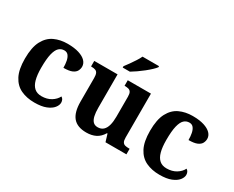

<svg xmlns="http://www.w3.org/2000/svg" viewBox="-106 -1172 1933 1587"><g transform="rotate(30 860.5 -378.0)"><path d="M295.2 10Q221.6 10 165.8 -16.3Q109.9 -42.5 78.4 -103Q46.9 -163.5 46.9 -266.2Q46.9 -374.3 79.6 -435.8Q112.3 -497.3 167.7 -523.1Q223.1 -548.9 291.9 -548.9Q357.1 -548.9 401.2 -535Q445.2 -521.1 467.8 -497.4Q490.3 -473.8 490.3 -444Q490.3 -422.7 479.7 -402.9Q469.1 -383.1 441.2 -371Q413.3 -359 360.7 -359Q360.7 -393.9 354.9 -423Q349.2 -452.2 335.2 -470.1Q321.3 -487.9 296 -487.9Q267.3 -487.9 246 -468.5Q224.8 -449 213 -401.1Q201.3 -353.1 201.3 -267.2Q201.3 -199.6 213.6 -154.7Q225.9 -109.7 252 -87.3Q278 -64.9 319.8 -64.9Q372 -64.9 410 -88.1Q448 -111.4 465 -145.9Q477.6 -138.7 483.3 -126.3Q489 -113.9 489 -99.9Q489 -75.2 468.5 -49.7Q448.1 -24.2 405.6 -7.1Q363.2 10 295.2 10Z M790.7 10Q704.2 10 663.5 -38.2Q622.8 -86.5 622.8 -187.7V-412.1Q622.8 -441.5 616.2 -456.6Q609.7 -471.7 595.2 -477.3Q580.8 -483 556.5 -483H552.9V-536H775.4V-215.9Q775.4 -173.5 782.3 -141.7Q789.2 -109.8 805.5 -92.3Q821.8 -74.9 850.8 -74.9Q883.2 -74.9 903.4 -93.6Q923.6 -112.4 932.8 -146.6Q942 -180.8 942 -227V-419.1Q942 -448.2 933.6 -461.7Q925.2 -475.3 910.5 -479.1Q895.8 -483 876.3 -483H872.7V-536H1094V-116Q1094 -87.5 1102.6 -73.9Q1111.2 -60.3 1126.5 -56.7Q1141.8 -53 1160.9 -53H1169.2V0H969.6L947.9 -71.1H942.9Q917.1 -27.9 879.6 -9Q842 10 790.7 10ZM784 -619Q799 -638 817.4 -664Q835.7 -690 853.3 -717Q870.9 -744 880.9 -766H1038.4V-756Q1029.4 -743 1008.2 -723Q987 -703 959.6 -681Q932.1 -659 903.9 -639.5Q875.7 -620 852.2 -606H784Z M1489.2 10Q1415.6 10 1359.8 -16.3Q1303.9 -42.5 1272.4 -103Q1240.9 -163.5 1240.9 -266.2Q1240.9 -374.3 1273.6 -435.8Q1306.3 -497.3 1361.7 -523.1Q1417.1 -548.9 1485.9 -548.9Q1551.1 -548.9 1595.2 -535Q1639.2 -521.1 1661.8 -497.4Q1684.3 -473.8 1684.3 -444Q1684.3 -422.7 1673.7 -402.9Q1663.1 -383.1 1635.2 -371Q1607.3 -359 1554.7 -359Q1554.7 -393.9 1548.9 -423Q1543.2 -452.2 1529.2 -470.1Q1515.3 -487.9 1490 -487.9Q1461.3 -487.9 1440 -468.5Q1418.8 -449 1407 -401.1Q1395.3 -353.1 1395.3 -267.2Q1395.3 -199.6 1407.6 -154.7Q1419.9 -109.7 1446 -87.3Q1472 -64.9 1513.8 -64.9Q1566 -64.9 1604 -88.1Q1642 -111.4 1659 -145.9Q1671.6 -138.7 1677.3 -126.3Q1683 -113.9 1683 -99.9Q1683 -75.2 1662.5 -49.7Q1642.1 -24.2 1599.6 -7.1Q1557.2 10 1489.2 10Z"/></g></svg>

Font: Noto Serif Telugu
Style: Regular
Weight: 400
Designer: Jelle Bosma - Monotype Design Team
Foundry: Monotype Imaging Inc.
Version: Version 2.003